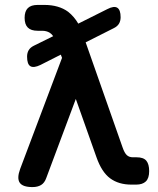

<svg xmlns="http://www.w3.org/2000/svg" viewBox="-20 -750 640 780"><path d="M168 -27Q161 -7 147 1.5Q133 10 112 10Q72 10 60 -8Q48 -26 62 -64L232 -515L227 -528L144 -486Q117 -473 103.5 -481Q90 -489 90 -520Q90 -535 96.5 -546Q103 -557 117 -564L196 -603Q190 -612 182 -617Q169 -625 151 -625H133Q106 -625 93 -638Q80 -651 80 -677.5Q80 -704 93 -717Q106 -730 133 -730H160Q219 -730 257 -702Q281 -683 298 -654L416 -713Q443 -727 456.5 -718.5Q470 -710 470 -680Q470 -665 463.5 -654Q457 -643 443 -636L328 -578L478 -151Q486 -128 495.5 -119.5Q505 -111 520 -111H535Q563 -111 574.5 -97Q586 -83 586 -55Q586 -26 572.5 -13Q559 0 533 0H514Q462 0 427.5 -25.5Q393 -51 372 -111L288 -348Z"/></svg>

Font: Maple Mono SemiBold
Style: Regular
Weight: 600
Monospace: yes
Designer: subframe7536
Version: Version 7.000